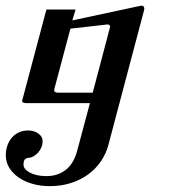

<svg xmlns="http://www.w3.org/2000/svg" viewBox="-32 -361 591 672"><path d="M471.7 -323.2 347.2 147Q338.9 177.7 320.8 204.1Q302.7 230.5 276.1 249.8Q249.5 269 215.6 279.8Q181.6 290.5 141.6 290.5Q110.4 290.5 82.5 282.7Q54.7 274.9 33.7 260.5Q12.7 246.1 0.5 226.3Q-11.7 206.5 -11.7 182.6Q-11.7 163.6 -5.9 147.5Q0 131.3 10.3 119.9Q20.5 108.4 34.7 102.1Q48.8 95.7 65.9 95.7Q87.4 95.7 102.3 106.4Q117.2 117.2 117.2 132.8Q117.2 145 112.5 155.5Q107.9 166 100.8 173.6Q93.8 181.2 85.4 186Q77.1 190.9 69.8 191.4Q61.5 191.4 55.9 196Q50.3 200.7 50.3 215.8Q50.3 223.1 55.9 230.2Q61.5 237.3 72 242.9Q82.5 248.5 97.2 252Q111.8 255.4 130.4 255.4Q169.4 255.4 197.5 234.1Q225.6 212.9 238.3 166L282.7 0H62Q45.9 0 45.4 -7.3Q45.4 -11.2 47.4 -15.6L130.4 -327.6H232.4L221.2 -289.6L455.6 -339.8Q461.9 -341.3 463.4 -341.3Q472.2 -341.3 473.1 -331.5Q473.1 -328.1 471.7 -323.2ZM352.1 -262.2Q353.5 -266.6 353.5 -268.1Q352.5 -275.4 344.2 -275.4Q343.3 -275.4 341.8 -275.1Q340.3 -274.9 339.4 -274.9L214.4 -260.7L158.7 -51.3Q158.2 -48.8 158 -47.1Q157.7 -45.4 157.7 -44.4Q157.7 -36.6 173.3 -36.6H292.5Z"/></svg>

Font: Arian Grqi
Style: Regular
Weight: 400
Designer: Ruben Hakobyan (Tarumian)
Foundry: Ruben Hakobyan (Tarumian)
Version: Version 1.003